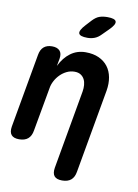

<svg xmlns="http://www.w3.org/2000/svg" viewBox="-104 -853 809 1125"><g transform="rotate(10 300.0 -290.5)"><path d="M133.4 -56Q128 -22.5 108.7 -6.3Q89.4 10 55.9 10Q23.4 10 9.7 -6.3Q-4 -22.5 1.4 -56L79.4 -495.4Q84.8 -528.2 103.4 -544.1Q122 -560 152.7 -560Q183.1 -560 198.2 -544.1Q213.3 -528.2 207.9 -495.4L199.7 -451.8Q224.8 -503.3 263.5 -531.6Q302.1 -560 352.9 -560Q398.2 -560 431.5 -544.7Q464.7 -529.5 485.1 -502.7Q505.4 -476 512.2 -439.2Q519 -402.5 511.7 -359.5L423.5 138Q418.1 171.5 398.8 187.8Q379.5 204 346 204Q312.8 204 299.4 187.8Q286.1 171.5 291.5 138L374.3 -330.7Q377.6 -350.4 376.1 -369.3Q374.7 -388.3 367 -403.1Q359.3 -418 345 -427.2Q330.7 -436.5 308.2 -436.5Q284 -436.5 262.4 -426.1Q240.7 -415.7 223.5 -398.5Q206.3 -381.3 194.8 -359.6Q183.2 -337.9 179.9 -315.3ZM427.4 -679.1Q409.8 -660.5 389.9 -652.8Q369.9 -645 346.9 -645Q301.6 -645 295.8 -662.3Q290.1 -679.5 323.9 -716L354.2 -748.9Q375.3 -771.3 395.6 -778.1Q415.9 -785 442.7 -785Q488.6 -785 493.8 -767.4Q499 -749.9 463.9 -715.5Z"/></g></svg>

Font: Maple Mono
Style: Italic
Weight: 400
Italic angle: -10°
Monospace: yes
Designer: subframe7536
Version: Version 7.300